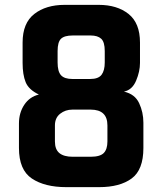

<svg xmlns="http://www.w3.org/2000/svg" viewBox="-20 -766 668 790"><path d="M58 -157V-258Q58 -302 80 -335Q102 -368 140 -377Q98 -397 85.5 -428Q73 -459 73 -507V-591Q73 -671 121 -708.5Q169 -746 246 -746H386Q462 -746 509 -708.5Q556 -671 556 -591V-507Q556 -472 540 -434Q524 -396 490 -389Q535 -379 552.5 -341.5Q570 -304 570 -261V-157Q570 -67 521.5 -31.5Q473 4 388 4H253Q164 4 111 -31.5Q58 -67 58 -157ZM351 -441Q385 -441 398 -458.5Q411 -476 411 -509V-556Q411 -593 396.5 -606.5Q382 -620 353 -620H279Q245 -620 231 -606.5Q217 -593 217 -556V-509Q217 -472 231 -456.5Q245 -441 278 -441ZM353 -121Q392 -121 407 -136.5Q422 -152 422 -184V-250Q422 -315 353 -315H278Q249 -315 227.5 -298Q206 -281 206 -250V-184Q206 -151 224.5 -136Q243 -121 279 -121Z"/></svg>

Font: Exo
Style: Bold
Weight: 700
Designer: Natanael Gama
Foundry: Natanael Gama
Version: Version 1.500; ttfautohint (v1.6)